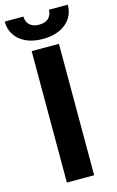

<svg xmlns="http://www.w3.org/2000/svg" viewBox="-170 -945 607 998"><g transform="rotate(-15 133.5 -446.0)"><path d="M206.4 0H59.7V-707.2H206.4ZM133.6 -753Q82.2 -753 43.9 -770.4Q5.6 -787.8 -15.1 -819.1Q-35.9 -850.4 -35.9 -891.8H64.9Q64.7 -874.9 71.9 -861.1Q79.1 -847.4 94.4 -838.6Q109.7 -829.9 133.6 -829.9Q168.1 -829.9 185 -847.4Q201.8 -864.9 202 -891.8H303.6Q303.6 -850.4 282.9 -819.1Q262.1 -787.8 223.6 -770.4Q185.1 -753 133.6 -753Z"/></g></svg>

Font: Pretendard Variable
Style: Regular
Weight: 400
Designer: Base glyphs from Inter by Rasmus Andersson; Hangul glyphs from Noto Sans CJK(Source Han Sans) by Jang Soo-young and Kang
Foundry: Kil Hyung-jin
Version: Version 1.100;FEAKit 1.0